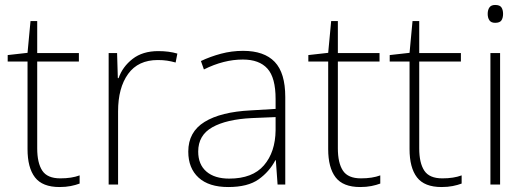

<svg xmlns="http://www.w3.org/2000/svg" viewBox="-20 -744 2125 774"><path d="M223 -25Q246 -25 265.5 -28Q285 -31 301 -37V-4Q285 2 265 6Q245 10 220 10Q151 10 121 -29Q91 -68 91 -143V-496H11V-522L91 -531L103 -659H130V-530H298V-496H130V-146Q130 -87 150.5 -56Q171 -25 223 -25Z M618 -538Q640 -538 659 -535.5Q678 -533 695 -528L688 -492Q670 -497 653.5 -499.5Q637 -502 616 -502Q537 -502 496.5 -446Q456 -390 456 -295V0H418V-530H452L455 -429H458Q474 -475 514.5 -506.5Q555 -538 618 -538Z M960 -539Q1045 -539 1087.5 -494.5Q1130 -450 1130 -353V0H1099L1092 -98H1090Q1066 -52 1022.5 -21Q979 10 900 10Q822 10 780.5 -28Q739 -66 739 -133Q739 -212 804.5 -252.5Q870 -293 991 -299L1091 -305V-345Q1091 -431 1058 -467.5Q1025 -504 959 -504Q882 -504 802 -464L790 -498Q828 -516 871 -527.5Q914 -539 960 -539ZM995 -268Q893 -263 836 -231Q779 -199 779 -133Q779 -81 812 -52.5Q845 -24 904 -24Q998 -24 1044 -77.5Q1090 -131 1091 -219V-272Z M1435 -25Q1458 -25 1477.5 -28Q1497 -31 1513 -37V-4Q1497 2 1477 6Q1457 10 1432 10Q1363 10 1333 -29Q1303 -68 1303 -143V-496H1223V-522L1303 -531L1315 -659H1342V-530H1510V-496H1342V-146Q1342 -87 1362.5 -56Q1383 -25 1435 -25Z M1763 -25Q1786 -25 1805.5 -28Q1825 -31 1841 -37V-4Q1825 2 1805 6Q1785 10 1760 10Q1691 10 1661 -29Q1631 -68 1631 -143V-496H1551V-522L1631 -531L1643 -659H1670V-530H1838V-496H1670V-146Q1670 -87 1690.5 -56Q1711 -25 1763 -25Z M1976 -724Q1995 -724 2001.5 -714Q2008 -704 2008 -688Q2008 -672 2001.5 -662Q1995 -652 1976 -652Q1960 -652 1953 -662Q1946 -672 1946 -688Q1946 -704 1953 -714Q1960 -724 1976 -724ZM1996 -530V0H1957V-530Z"/></svg>

Font: Noto Sans Kannada ExtraLight
Style: Regular
Weight: 200
Designer: Jelle Bosma - Monotype Design Team
Foundry: Monotype Imaging Inc.
Version: Version 2.005; ttfautohint (v1.8.4.7-5d5b)